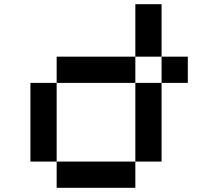

<svg xmlns="http://www.w3.org/2000/svg" viewBox="-20 -895 1040 915"><path d="M625 -875H750V-625H625ZM750 -625H875V-500H750ZM750 -500V-125H625V-500ZM625 -125V0H250V-125ZM250 -125H125V-500H250ZM250 -500V-625H625V-500Z"/></svg>

Font: Dogica Pixel
Style: Regular
Weight: 400
Designer: Roberto Mocci
Version: Version 001.000